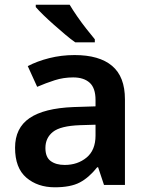

<svg xmlns="http://www.w3.org/2000/svg" viewBox="-20 -786 628 816"><path d="M297 -552Q402 -552 456.5 -506Q511 -460 511 -364V0H422L397 -75H393Q358 -31 319 -10.5Q280 10 213 10Q140 10 92 -31Q44 -72 44 -158Q44 -242 105.5 -284Q167 -326 292 -331L386 -334V-361Q386 -412 361 -434.5Q336 -457 291 -457Q250 -457 212.5 -445Q175 -433 138 -417L98 -505Q138 -526 189.5 -539Q241 -552 297 -552ZM320 -254Q237 -251 205 -225.5Q173 -200 173 -157Q173 -118 195.5 -101.5Q218 -85 255 -85Q310 -85 348 -116.5Q386 -148 386 -210V-256ZM276 -766Q289 -744 308 -716.5Q327 -689 347.5 -663Q368 -637 383 -619V-606H300Q281 -619 257.5 -639Q234 -659 209.5 -680.5Q185 -702 164.5 -722Q144 -742 132 -756V-766Z"/></svg>

Font: Noto Sans Hanifi Rohingya SemiBold
Style: Regular
Weight: 600
Version: Version 2.101